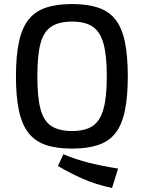

<svg xmlns="http://www.w3.org/2000/svg" viewBox="-20 -723 713 951"><path d="M337 -703Q413 -703 466.5 -685Q520 -667 552 -626Q584 -585 598.5 -516Q613 -447 613 -345Q613 -244 598.5 -174.5Q584 -105 552 -64Q520 -23 466.5 -5Q413 13 337 13Q260 13 207 -5Q154 -23 121.5 -64Q89 -105 74 -174.5Q59 -244 59 -345Q59 -447 74 -516Q89 -585 121.5 -626Q154 -667 207 -685Q260 -703 337 -703ZM294 41Q355 67 422 83.5Q489 100 565 112L535 208Q454 191 388 161.5Q322 132 267 99ZM337 -616Q272 -616 234 -591Q196 -566 180.5 -507.5Q165 -449 165 -345Q165 -242 180.5 -183Q196 -124 234 -99Q272 -74 337 -74Q402 -74 439 -99Q476 -124 492.5 -183Q509 -242 509 -345Q509 -449 492.5 -507.5Q476 -566 439 -591Q402 -616 337 -616Z"/></svg>

Font: Exo 2 Medium
Style: Regular
Weight: 500
Designer: Natanael Gama
Foundry: Natanael Gama
Version: Version 2.010